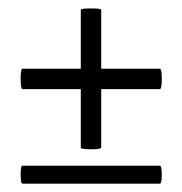

<svg xmlns="http://www.w3.org/2000/svg" viewBox="-20 -442 438 461"><path d="M34 -1Q31 -1 30 -12Q29 -23 30 -33.5Q31 -44 33 -44H364Q367 -44 368 -33.5Q369 -23 368 -12Q367 -1 364 -1ZM34 -228Q31 -228 30 -240.5Q29 -253 30 -265Q31 -277 33 -277H364Q367 -277 368 -265Q369 -253 368 -240.5Q367 -228 364 -228ZM223 -88Q223 -85 211 -84Q199 -83 186.5 -84Q174 -85 174 -87V-418Q174 -421 186.5 -421.5Q199 -422 211 -421.5Q223 -421 223 -418Z"/></svg>

Font: Cormorant Infant Light
Style: Bold
Weight: 700
Version: Version 4.001